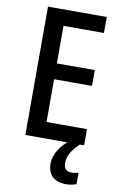

<svg xmlns="http://www.w3.org/2000/svg" viewBox="-101 -769 657 1052"><g transform="rotate(10 227.0 -243.5)"><path d="M405 0H78V-714H405V-625H180V-416H391V-328H180V-90H405ZM319 113Q319 159 363 159Q376 159 385 157Q394 155 401 153V217Q390 221 376.5 224Q363 227 345 227Q293 227 267 201.5Q241 176 241 129Q241 91 265 53Q289 15 328 -14L381 0Q347 33 333 59Q319 85 319 113Z"/></g></svg>

Font: Noto Sans Arabic UI Cn Md
Style: Regular
Weight: 500
Width: 3
Designer: Monotype Design Team, Nadine Chahine and Nizar Qandah
Foundry: Monotype Imaging Inc.
Version: Version 2.010; ttfautohint (v1.8.4.7-5d5b)